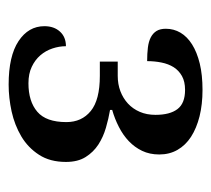

<svg xmlns="http://www.w3.org/2000/svg" viewBox="-42 -722 484 440"><g transform="rotate(90 200.0 -502.0)"><path d="M173.8 -279.8Q108.4 -279.8 74.2 -302.5Q40 -325.2 40 -361.8Q40 -383.8 52.5 -397.5Q64.9 -411.1 85.9 -411.1Q85.9 -395.5 91.1 -380.1Q96.2 -364.7 106.7 -352.5Q117.2 -340.3 133.1 -332.8Q148.9 -325.2 170.9 -325.2Q212.4 -325.2 236.1 -345.5Q259.8 -365.7 259.8 -412.1Q259.8 -447.3 234.4 -468Q209 -488.8 153.8 -488.8H121.1V-529.8H153.8Q172.9 -529.8 189 -535.9Q205.1 -542 217.3 -553.2Q229.5 -564.5 236.3 -580.3Q243.2 -596.2 243.2 -616.2Q243.2 -649.4 230 -666.7Q216.8 -684.1 186 -684.1Q167 -684.1 154.3 -677Q141.6 -669.9 134 -658Q126.5 -646 123.3 -630.1Q120.1 -614.3 120.1 -597.2Q103 -597.2 89.1 -598.9Q75.2 -600.6 65.7 -605.5Q56.2 -610.4 51 -618.7Q45.9 -627 45.9 -640.1Q45.9 -658.2 54.9 -673.6Q64 -689 81.8 -700.2Q99.6 -711.4 125.7 -717.8Q151.9 -724.1 186 -724.1Q219.2 -724.1 246.6 -717.3Q273.9 -710.4 293.5 -697.8Q313 -685.1 323.5 -666.7Q334 -648.4 334 -625Q334 -603 325.7 -585.7Q317.4 -568.4 303.5 -555.2Q289.6 -542 271 -532.5Q252.4 -522.9 231.9 -517.1V-512.2Q252 -508.8 272.9 -502.7Q293.9 -496.6 311.3 -485.4Q328.6 -474.1 339.8 -456.3Q351.1 -438.5 351.1 -411.1Q351.1 -374.5 334.7 -349.4Q318.4 -324.2 292.5 -308.8Q266.6 -293.5 235.4 -286.6Q204.1 -279.8 173.8 -279.8Z"/></g></svg>

Font: Droid-TTFautohint Serif
Style: Regular
Weight: 400
Foundry: Ascender Corporation
Version: Version 1.00; ttfautohint (v1.00rc1.4-1a1c-dirty) -l 8 -r 50